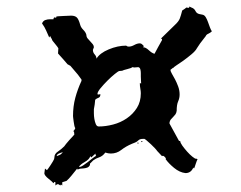

<svg xmlns="http://www.w3.org/2000/svg" viewBox="-20 -440 740 589"><path d="M150 119 147 118 144 122Q140 117 128.5 108Q117 99 116 92L118 77L124 82Q127 79 135.5 66Q144 53 146 48L147 42Q147 32 157.5 25Q168 18 177 9Q181 3 192 -9.5Q203 -22 208 -27L207 -37H204Q206 -39 207.5 -40.5Q209 -42 211 -47Q209 -49 208 -55Q207 -61 206 -67Q205 -73 204.5 -78.5Q204 -84 204 -84Q204 -114 211 -140Q218 -166 230 -192V-196L219 -211L196 -238L187 -243Q182 -249 175 -257Q168 -265 158 -276L159 -292Q156 -297 150.5 -303.5Q145 -310 142 -314L140 -317Q140 -319 137 -323.5Q134 -328 134 -330L131 -325Q126 -336 121.5 -346.5Q117 -357 109 -368Q112 -376 119 -378.5Q126 -381 134 -381H144Q144 -387 150 -387V-385Q153 -385 152.5 -387.5Q152 -390 158 -390L175 -391Q182 -391 187.5 -391.5Q193 -392 198 -392Q209 -392 215 -387Q221 -382 226 -364Q228 -356 235.5 -348.5Q243 -341 245 -333Q245 -327 248.5 -322.5Q252 -318 256.5 -313.5Q261 -309 264.5 -304.5Q268 -300 268 -295L265 -287Q265 -279 270.5 -273Q276 -267 276 -260Q286 -277 313.5 -288.5Q341 -300 367 -300Q370 -297 375 -297Q383 -297 392 -302Q401 -307 409 -307Q413 -307 416 -304Q419 -301 421 -299Q421 -297 420 -296.5Q419 -296 419 -295Q427 -295 436.5 -286Q446 -277 454 -275Q459 -284 465 -295.5Q471 -307 477 -317V-320L474 -322L516 -363Q528 -374 531.5 -383Q535 -392 539 -408L541 -409Q543 -411 544.5 -411.5Q546 -412 548 -414L552 -417L557 -416H560L561 -420L567 -417Q576 -414 579.5 -406.5Q583 -399 591 -397L601 -395Q607 -394 611 -387.5Q615 -381 618 -372.5Q621 -364 624 -356Q627 -348 630 -344Q625 -339 619 -336.5Q613 -334 611 -329Q609 -327 602.5 -318Q596 -309 594 -307L584 -292Q580 -284 567.5 -273.5Q555 -263 542.5 -254Q530 -245 520.5 -239Q511 -233 514 -233Q511 -233 507 -229L503 -226Q503 -221 507.5 -213.5Q512 -206 517 -196.5Q522 -187 526.5 -175Q531 -163 531 -150Q531 -139 526.5 -129Q522 -119 522 -100Q521 -93 518 -89Q515 -85 511 -81Q507 -77 504 -73.5Q501 -70 500 -64V-61L529 -8L533 -7Q533 -2 539.5 7Q546 16 554 25Q562 34 570 40.5Q578 47 581 47H583Q585 47 586 50Q585 50 583.5 54Q582 58 580.5 62.5Q579 67 577.5 71.5Q576 76 575 77L573 74Q566 91 549 91Q531 89 514 75Q497 61 488 48L489 46Q488 44 485 41Q482 38 480 38Q478 38 477 39L462 23Q461 21 455.5 15Q450 9 443 2.5Q436 -4 430 -9Q424 -14 423 -14H420H419Q409 -14 404.5 -9.5Q400 -5 395 -3L385 1Q366 9 352 20Q338 31 320 31Q312 31 303 28Q295 39 284.5 42.5Q274 46 266 52L256 62V66Q253 72 248 74Q243 76 237 76.5Q231 77 226 77.5Q221 78 218 81V78H216Q208 88 199.5 98.5Q191 109 184 115L171 119V129L167 126L165 129Q160 125 158 125Q155 125 154 126Q153 127 150 129ZM268 -105Q268 -101 268 -92.5Q268 -84 269.5 -75Q271 -66 274 -59Q277 -52 283 -52Q304 -52 327 -58Q350 -64 369 -77Q388 -90 400 -109Q412 -128 412 -154Q412 -160 410.5 -168Q409 -176 409 -184V-185L413 -184Q413 -185 412.5 -193.5Q412 -202 412 -205V-216Q412 -222 410.5 -227.5Q409 -233 404 -234Q402 -234 398.5 -233.5Q395 -233 392 -233Q390 -233 389 -233.5Q388 -234 386 -234Q383 -231 370.5 -228Q358 -225 355 -223L345 -222Q342 -221 331.5 -212.5Q321 -204 309.5 -192.5Q298 -181 288.5 -169.5Q279 -158 279 -152Q279 -150 281 -150Q283 -150 284.5 -150.5Q286 -151 288 -151Q288 -142 282 -140Q276 -138 272 -134Q272 -130 270.5 -119.5Q269 -109 268 -105ZM257 39Q254 49 240.5 56.5Q227 64 222 72H225Q228 72 235 67.5Q242 63 249.5 57Q257 51 264 45.5Q271 40 275 38Q273 36 273 34V31L260 43ZM173 27Q167 28 160.5 31Q154 34 154 39Q158 37 162.5 35.5Q167 34 173 27ZM406 -2Q406 0 404 0H402Q400 -2 399 -2ZM419 -6 413 -4V-7Z"/></svg>

Font: East Sea Dokdo
Style: Regular
Weight: 400
Designer: YoonDesign Inc.
Foundry: YoonDesign Inc.
Version: Version 1.00